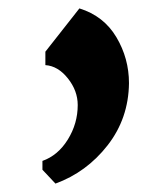

<svg xmlns="http://www.w3.org/2000/svg" viewBox="-20 -167 400 457"><path d="M169 -147Q227 -129 257 -78.5Q287 -28 287 31Q286 115 236 179Q186 243 112 270L81 237V216Q118 203 141.5 165Q165 127 165 83Q165 49 141.5 19.5Q118 -10 88 -12V-44Z"/></svg>

Font: Martel ExtraBold
Style: Regular
Weight: 800
Designer: Dan Reynolds
Foundry: Dan Reynolds
Version: Version 1.001; ttfautohint (v1.1) -l 5 -r 5 -G 72 -x 0 -D la